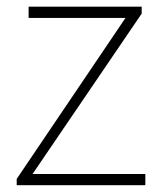

<svg xmlns="http://www.w3.org/2000/svg" viewBox="-20 -547 478 567"><path d="M29.3 0V-18.6L350.6 -494.1H64.5V-527.3H398.4V-506.8L76.2 -33.2H409.2V0Z"/></svg>

Font: Gen Shin Gothic ExtraLight
Style: Regular
Weight: 100
Designer: [Source Han Sans]
Ryoko NISHIZUKA  (kana & ideographs); Paul D. Hunt (Latin, Greek & Cyrillic); Wenlong ZHANG  (bopomofo
Version: Version 1.002.20150607